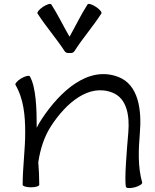

<svg xmlns="http://www.w3.org/2000/svg" viewBox="-20 -946 796 983"><path d="M361 -684C403 -750 456 -810 499 -877C503 -883 491 -898 471 -911C451 -924 432 -930 428 -923C394 -870 367 -813 336 -758C304 -813 277 -870 243 -923C239 -930 220 -924 200 -911C181 -898 168 -883 172 -877C215 -810 268 -750 311 -684C316 -676 326 -673 336 -675C346 -673 356 -676 361 -684ZM59 -512C102 -438 109 -352 109 -267C109 -178 96 -89 96 0C96 7 115 13 138 13C162 13 181 7 181 0C181 -38 179 -77 176 -115C186 -182 206 -247 243 -303C319 -419 435 -519 555 -472C630 -443 644 -353 637 -269C629 -175 616 -23 625 11C627 18 647 19 670 13C693 7 709 -4 708 -11C685 -93 689 -179 696 -264C706 -382 690 -512 586 -552C434 -611 290 -482 194 -337C184 -322 176 -308 168 -292C168 -387 165 -498 133 -555C129 -561 110 -557 89 -545C69 -533 56 -518 59 -512Z"/></svg>

Font: Nupuram Expanded Light
Style: Regular
Weight: 300
Width: 7
Designer: Santhosh Thottingal (santhosh.thottingal@gmail.com)
Foundry: SMC
Version: Version 1.000